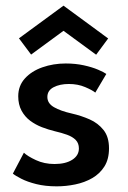

<svg xmlns="http://www.w3.org/2000/svg" viewBox="-20 -647 451 679"><path d="M212.5 -422.5Q247 -422.5 276.5 -416Q306 -409.5 327 -400.5Q348 -391.5 356 -385.5L317 -319.5Q307 -328 281.2 -339Q255.5 -350 223.5 -350Q191.5 -350 169.5 -338.5Q147.5 -327 147.5 -304Q147.5 -281.5 170.8 -268Q194 -254.5 234 -245.5Q267 -238 297 -224.8Q327 -211.5 346.2 -187.2Q365.5 -163 365.5 -122.5Q365.5 -84 349.2 -58.2Q333 -32.5 306 -17Q279 -1.5 246.2 5.2Q213.5 12 180.5 12Q140 12 108.2 4Q76.5 -4 55.5 -14.8Q34.5 -25.5 25.5 -33L64.5 -107Q77.5 -94.5 107 -80.8Q136.5 -67 173 -67Q212 -67 235.5 -82Q259 -97 259 -122Q259 -140.5 247.8 -152Q236.5 -163.5 217 -170.5Q197.5 -177.5 173.5 -183Q151 -188.5 128.2 -197.2Q105.5 -206 86.5 -220.2Q67.5 -234.5 56 -256Q44.5 -277.5 44.5 -306.5Q44.5 -343.5 68 -369.5Q91.5 -395.5 130 -409Q168.5 -422.5 212.5 -422.5ZM320 -453.5 204.5 -538 90 -454 47 -511.5 204.5 -627 362.5 -511Z"/></svg>

Font: League Spartan Thin Medium
Style: Regular
Weight: 500
Version: Version 2.002